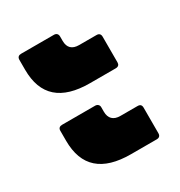

<svg xmlns="http://www.w3.org/2000/svg" viewBox="-127 -620 635 679"><g transform="rotate(-30 190.0 -280.0)"><path d="M319 -319C330 -319 335 -325 335 -334V-439C335 -449 330 -455 319 -455H248C220 -455 205 -469 205 -497V-515C205 -525 199 -531 189 -531H55C45 -531 39 -526 39 -515V-475C39 -370 98 -319 214 -319ZM319 -29C330 -29 335 -35 335 -45V-149C335 -160 330 -165 319 -165H249C221 -165 206 -180 206 -207V-226C206 -235 199 -241 190 -241H55C45 -241 39 -236 39 -226V-185C39 -80 98 -29 214 -29Z"/></g></svg>

Font: LINE Seed Sans TH ExtraBold
Style: Regular
Weight: 800
Designer: Dalton Maag Ltd | Thai characters by Cadson Demak Co.,Ltd.
Foundry: Dalton Maag Ltd
Version: Version 1.003